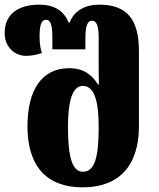

<svg xmlns="http://www.w3.org/2000/svg" viewBox="-61 -794 682 825"><path d="M294 11C449 11 536 -80 536 -252V-575C536 -716 480 -774 365 -774C306 -774 258 -749 238 -697H234C213 -749 170 -774 108 -774C22 -774 -41 -737 -41 -652C-41 -591 3 -554 51 -554C73 -554 98 -559 119 -566C115 -578 109 -601 109 -636C109 -684 116 -709 137 -709C158 -709 164 -683 164 -631V-582H306V-631C306 -682 315 -705 334 -705C355 -705 363 -682 363 -631V-535C363 -500 363 -460 364 -431H360C335 -471 300 -501 236 -501C118 -501 57 -406 57 -252C57 -81 138 11 294 11ZM295 -56C248 -56 231 -124 231 -248C231 -353 248 -425 295 -425C349 -425 363 -346 363 -249C363 -126 349 -56 295 -56Z"/></svg>

Font: Noto Serif Georgian Condensed Black
Style: Regular
Weight: 900
Width: 3
Designer: Monotype Design Team, Akaki Razmadze
Foundry: Google LLC
Version: Version 2.003